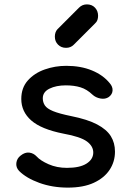

<svg xmlns="http://www.w3.org/2000/svg" viewBox="-20 -851 583 875"><path d="M289 4Q219 4 159.5 -17.5Q100 -39 67 -72Q52 -88 54.5 -108.5Q57 -129 74 -142Q94 -158 113.5 -155.5Q133 -153 147 -138Q164 -119 201.5 -102.5Q239 -86 285 -86Q343 -86 373.5 -105Q404 -124 405 -154Q406 -184 376.5 -206Q347 -228 269 -242Q168 -262 122.5 -302Q77 -342 77 -400Q77 -451 107 -484.5Q137 -518 184 -534.5Q231 -551 282 -551Q348 -551 399 -530Q450 -509 480 -472Q494 -456 493 -438.5Q492 -421 476 -409Q460 -398 438 -402Q416 -406 401 -420Q376 -444 347 -453Q318 -462 280 -462Q236 -462 205.5 -447Q175 -432 175 -403Q175 -385 184.5 -370.5Q194 -356 222 -344.5Q250 -333 304 -322Q379 -307 422.5 -284Q466 -261 485 -230.5Q504 -200 504 -160Q504 -114 479.5 -77Q455 -40 407.5 -18Q360 4 289 4ZM281 -633Q259 -633 244.5 -647.5Q230 -662 230 -684Q230 -705 242 -718L340 -816Q355 -831 376 -831Q399 -831 413 -816Q427 -801 427 -779Q427 -769 424 -760Q421 -751 413 -744L316 -647Q302 -633 281 -633Z"/></svg>

Font: Comfortaa
Style: Bold
Weight: 700
Designer: Johan Aakerlund
Foundry: Johan Aakerlund
Version: Version 3.104; ttfautohint (v1.8.1.43-b0c9)